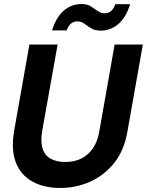

<svg xmlns="http://www.w3.org/2000/svg" viewBox="-20 -921 729 953"><path d="M279 12Q199 12 141.5 -19.5Q84 -51 59 -114Q34 -177 50 -271L126 -700H266L189 -269Q181 -219 191 -185Q201 -151 230 -134Q259 -117 304 -117Q349 -117 383.5 -134Q418 -151 441.5 -185.5Q465 -220 473 -270L549 -700H689L613 -271Q597 -175 547 -112.5Q497 -50 427 -19Q357 12 279 12ZM238 -770Q260 -838 298 -869.5Q336 -901 384 -901Q413 -901 431 -889.5Q449 -878 465 -866.5Q481 -855 501 -855Q518 -855 531.5 -866.5Q545 -878 552 -900H626Q604 -832 566 -800.5Q528 -769 480 -769Q451 -769 432.5 -780.5Q414 -792 398.5 -803.5Q383 -815 363 -815Q346 -815 332.5 -804Q319 -793 311 -770Z"/></svg>

Font: DM Sans 36pt ExtraBold
Style: Italic
Weight: 800
Italic angle: -10°
Designer: Colophon Foundry, Jonny Pinhorn
Foundry: Colophon Foundry
Version: Version 4.004;gftools[0.9.30]